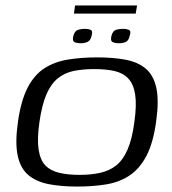

<svg xmlns="http://www.w3.org/2000/svg" viewBox="-20 -679 632 706"><path d="M417 -520Q403 -520 394 -524.5Q385 -529 390 -548Q395 -566 407 -569.5Q419 -573 432 -573Q445 -573 454 -569Q463 -565 457 -548Q453 -529 442 -524.5Q431 -520 417 -520ZM277 -520Q262 -520 253.5 -524.5Q245 -529 250 -548Q255 -566 267.5 -569.5Q280 -573 292 -573Q305 -573 313.5 -569Q322 -565 317 -548Q313 -530 302 -525Q291 -520 277 -520ZM263 7Q204 7 158.5 -2Q113 -11 84 -35.5Q55 -60 45 -107Q35 -154 46 -231Q57 -309 81.5 -356.5Q106 -404 143.5 -428Q181 -452 230 -460Q279 -468 337 -468Q396 -468 441.5 -459.5Q487 -451 516 -426.5Q545 -402 555 -355Q565 -308 554 -231Q543 -152 518 -105Q493 -58 456 -33.5Q419 -9 370.5 -1Q322 7 263 7ZM272 -36Q315 -36 348.5 -43.5Q382 -51 407 -70.5Q432 -90 449 -129Q466 -168 474 -230Q483 -293 477 -331.5Q471 -370 451.5 -390.5Q432 -411 400.5 -418Q369 -425 326 -425Q284 -425 250.5 -418Q217 -411 192 -390.5Q167 -370 150.5 -331.5Q134 -293 125 -230Q116 -168 122 -129Q128 -90 147 -70.5Q166 -51 198 -43.5Q230 -36 272 -36ZM252 -629 256 -659H484L479 -629Z"/></svg>

Font: Genos
Style: Italic
Weight: 400
Italic angle: -8°
Version: Version 1.010